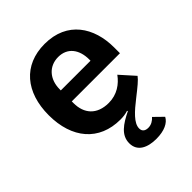

<svg xmlns="http://www.w3.org/2000/svg" viewBox="-210 -650 978 978"><g transform="rotate(-45 279.0 -161.5)"><path d="M342 211C400 211 438 192 453 163L405 116C392 131 374 142 353 142C333 142 317 134 317 111C317 73 362 33 416 -9C462 -45 488 -66 501 -84L432 -161C404 -122 360 -90 300 -90C215 -90 172 -141 172 -216V-229H519V-271C519 -414 444 -534 281 -534C128 -534 39 -427 39 -262C39 -95 129 12 282 12C301 12 319 10 337 4L339 8C276 39 228 71 228 129C228 189 281 211 342 211ZM172 -308V-316C172 -388 216 -438 283 -438C349 -438 386 -389 386 -317V-308Z"/></g></svg>

Font: Braiins Sans SemiBold
Style: Regular
Weight: 600
Designer: Mike Abbink, Paul van der Laan, Pieter van Rosmalen, Jiri Chlebus, Lubos Buracinsky
Foundry: Bold Monday, Sudetype
Version: Version 1.000;hotconv 1.0.109;makeotfexe 2.5.65596